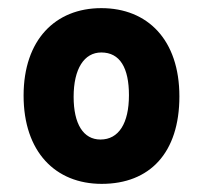

<svg xmlns="http://www.w3.org/2000/svg" viewBox="-20 -556 500 472"><path d="M230 -104C348 -104 421 -180 421 -319C421 -458 343 -536 229 -536C116 -536 38 -458 38 -321C38 -183 116 -104 230 -104ZM227 -213C185 -213 161 -251 161 -318C161 -387 187 -427 229 -427C275 -427 297 -389 297 -322C297 -253 272 -213 227 -213Z"/></svg>

Font: Noto Sans ExtraCondensed
Style: Bold Italic
Weight: 700
Width: 2
Italic angle: -12°
Designer: Monotype Design Team
Foundry: Monotype Imaging Inc.
Version: Version 2.013